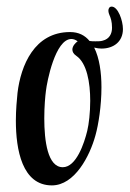

<svg xmlns="http://www.w3.org/2000/svg" viewBox="-20 -551 392 581"><path d="M137 10C206 10 252 -79 269 -142C278 -174 287 -231 287 -287C287 -331 281 -375 265 -407C273 -405 281 -404 287 -404C325 -404 352 -426 352 -463C352 -489 337 -531 318 -531C311 -531 308 -525 308 -519C308 -514 310 -508 311 -506C315 -497 319 -486 319 -467C319 -449 311 -433 291 -428C285 -426 277 -426 269 -426C263 -426 257 -426 251 -427C237 -444 218 -454 192 -454C84 -454 43 -353 33 -270C31 -249 28 -219 28 -186C28 -98 47 10 137 10ZM170 -45C124 -45 114 -125 114 -193C114 -229 117 -261 119 -276C122 -303 147 -433 196 -433C202 -433 208 -431 215 -426C209 -422 199 -412 199 -401C199 -395 202 -388 211 -382C243 -360 253 -301 253 -246C253 -210 249 -176 244 -155C235 -118 211 -45 170 -45Z"/></svg>

Font: Style Script
Style: Regular
Weight: 400
Designer: Robert E. Leuschke
Foundry: Robert E. Leuschke
Version: Version 1.010